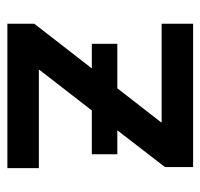

<svg xmlns="http://www.w3.org/2000/svg" viewBox="-32 -524 556 533"><g transform="rotate(90 246.5 -258.0)"><path d="M46.4 -74.7V0H447.3V-87.4H174.8V-89.4L287.1 -234.4H408.7V-305.2H342.3L444.3 -437.5V-515.6H46.4V-428.2H319.8V-426.3L225.6 -305.2H102.1V-234.4H170.4Z"/></g></svg>

Font: Inteeer Medium
Style: Regular
Weight: 500
Designer: Rasmus Andersson
Foundry: rsms
Version: Version 4.001;Glyphs 3.4 (3402)